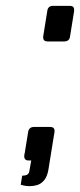

<svg xmlns="http://www.w3.org/2000/svg" viewBox="-20 -556 274 658"><path d="M143 -414Q128 -414 128 -428Q128 -429 128 -429.5Q128 -430 128 -431L142 -518Q144 -536 162 -536H219Q234 -536 234 -523Q234 -522 234 -520.5Q234 -519 234 -518L220 -431Q219 -422 213.5 -418Q208 -414 200 -414ZM82 82Q69 82 60 79.5Q51 77 51 77L56 46Q68 46 74 42Q80 38 81 28L87 -6H78Q63 -6 63 -21Q63 -23 63.5 -26Q64 -29 65 -33L76 -101Q78 -121 97 -121H152Q167 -121 167 -107Q167 -105 166.5 -101Q166 -97 165 -93L146 25Q142 49 131.5 61.5Q121 74 108 78Q95 82 82 82Z"/></svg>

Font: Exo Thin Medium
Style: Italic
Weight: 500
Italic angle: -9°
Version: Version 2.000